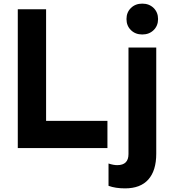

<svg xmlns="http://www.w3.org/2000/svg" viewBox="-20 -816 951 1058"><path d="M78 -765H234V-150H572V0H78ZM578 208V85Q605 94 626 94Q688 94 688 33V-554H841V31Q841 124 797.5 173Q754 222 669 222Q616 222 578 208ZM677 -711Q677 -748 701.5 -772Q726 -796 764 -796Q802 -796 826.5 -772Q851 -748 851 -711Q851 -674 826.5 -650Q802 -626 764 -626Q726 -626 701.5 -650Q677 -674 677 -711Z"/></svg>

Font: Application
Style: Bold
Weight: 700
Designer: Wei Huang
Foundry: Wei Huang
Version: Version 0.012